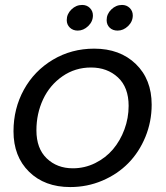

<svg xmlns="http://www.w3.org/2000/svg" viewBox="-20 -756 680 785"><path d="M600.1 -328.1Q600.1 -258.8 574.5 -196.3Q548.8 -133.8 504.6 -88.9Q460.4 -43.9 398.7 -17.6Q336.9 8.8 267.1 8.8Q162.6 8.8 98.9 -53.7Q35.2 -116.2 35.2 -219.2Q35.2 -312 77.6 -389.2Q120.1 -466.3 196 -511.7Q272 -557.1 365.2 -557.1Q470.2 -557.1 535.2 -494.4Q600.1 -431.6 600.1 -328.1ZM128.9 -223.1Q128.9 -148.9 171.1 -108.4Q213.4 -67.9 277.8 -67.9Q326.2 -67.9 369.1 -89.1Q412.1 -110.4 441.9 -145.5Q471.7 -180.7 488.8 -227.1Q505.9 -273.4 505.9 -323.2Q505.9 -398.9 462.2 -439.5Q418.5 -480 352.1 -480Q287.1 -480 235.4 -444.1Q183.6 -408.2 156.2 -349.9Q128.9 -291.5 128.9 -223.1ZM297.9 -630.9Q278.3 -630.9 265.6 -643.1Q252.9 -655.3 252.9 -673.8Q252.9 -698.7 272 -717.3Q291 -735.8 315.9 -735.8Q335 -735.8 347.4 -723.4Q359.9 -710.9 359.9 -692.9Q359.9 -668 340.6 -649.4Q321.3 -630.9 297.9 -630.9ZM460.9 -630.9Q440.9 -630.9 428.5 -642.8Q416 -654.8 416 -673.8Q416 -698.7 435.1 -717.3Q454.1 -735.8 479 -735.8Q497.6 -735.8 510.3 -723.4Q522.9 -710.9 522.9 -692.9Q522.9 -668 503.7 -649.4Q484.4 -630.9 460.9 -630.9Z"/></svg>

Font: Poppins
Style: Italic
Weight: 400
Italic angle: -10°
Designer: Ninad Kale (Devanagari), Jonny Pinhorn (Latin)
Foundry: Indian Type Foundry
Version: Version 3.200;PS 1.000;hotconv 16.6.54;makeotf.lib2.5.65590